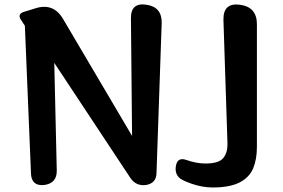

<svg xmlns="http://www.w3.org/2000/svg" viewBox="-20 -811 1253 849"><path d="M220 -533 231 -57Q232 -1 176 7Q119 13 117 -44L90 -697L73 -723Q56 -748 84 -758L136 -774Q216 -800 259 -727L564 -210L559 -730Q558 -801 628 -790Q696 -780 695 -710L672 -45Q671 -1 626 7Q581 13 556 -25ZM921 18Q874 18 826 1Q815 -3 805 -7Q795 -11 786 -16Q768 -25 761 -41.5Q754 -58 758 -78Q765 -117 803 -104Q848 -88 888 -88Q948 -88 967 -112Q986 -135 986 -173L968 -724Q967 -800 1041 -790Q1116 -780 1116 -704V-162Q1116 -107 1100 -68Q1084 -28 1041 -5Q997 18 921 18Z"/></svg>

Font: MaokenZhuyuanTi
Style: Regular
Weight: 400
Designer: Fontworks Inc & LongZhuTi team: ZERO子、时光羊、荆南、频凡、刘鹏、Little White Dog、帆影Magmeta、奈白不弍、白日月球、ChaoTawei、雨三（排名不分先后）
Version: Version 1.000; 20230222